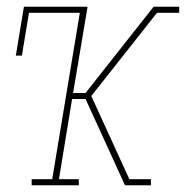

<svg xmlns="http://www.w3.org/2000/svg" viewBox="-20 -550 552 570"><path d="M74 0V-18H135L217 -512H66L45 -385H27L51 -530H240L197 -274H234L436 -530H512V-512H446L409 -465L251 -265L364 -18H428V0H351L234 -256H194L155 -18H214V0Z"/></svg>

Font: Iosevka Curly Slab ThObl
Style: Regular
Weight: 100
Italic angle: -9°
Monospace: yes
Designer: Belleve Invis
Foundry: Belleve Invis
Version: Version 11.0.0; ttfautohint (v1.8.3)